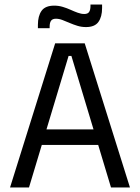

<svg xmlns="http://www.w3.org/2000/svg" viewBox="-20 -831 620 851"><path d="M108.5 0H24.5L224.5 -639H355.5L556 0H472L296.5 -583H284ZM435.5 -188.5H144.5V-257.5H435.5ZM361 -711Q341.5 -711 323.5 -716.5Q305.5 -722 288.8 -729.2Q272 -736.5 257 -742.2Q242 -748 228 -748Q212.5 -748 206.2 -739Q200 -730 200 -712.5V-706H148V-721Q148 -760 164.2 -783Q180.5 -806 220.5 -806Q240 -806 258.2 -800.5Q276.5 -795 293 -787.5Q309.5 -780 324.8 -774.5Q340 -769 353.5 -769Q369 -769 375 -778Q381 -787 381 -804.5V-811H432.5V-795.5Q432.5 -756.5 416.2 -733.8Q400 -711 361 -711Z"/></svg>

Font: Anek Kannada
Style: Regular
Weight: 400
Version: Version 1.003